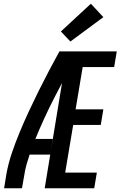

<svg xmlns="http://www.w3.org/2000/svg" viewBox="-20 -1011 647 1031"><path d="M2 0 14 -74Q24 -131 43 -187.5Q62 -244 85 -299.5Q108 -355 133.5 -410Q159 -465 186 -519.5Q213 -574 241.5 -628Q270 -682 299 -735H341L338 -716L383 -694Q324 -589 269.5 -482Q215 -375 170 -265H263L250 -181H139Q130 -154 122.5 -127.5Q115 -101 111 -74L98 0ZM220 0 341 -735H607L593 -651H424L386 -424H535L521 -340H373L330 -84H500L486 0ZM358 -788 307 -842 468 -991 535 -919Z"/></svg>

Font: Iosevka Curly Medium Extended
Style: Italic
Weight: 500
Width: 7
Italic angle: -9°
Monospace: yes
Designer: Belleve Invis
Foundry: Belleve Invis
Version: Version 11.1.0; ttfautohint (v1.8.3)